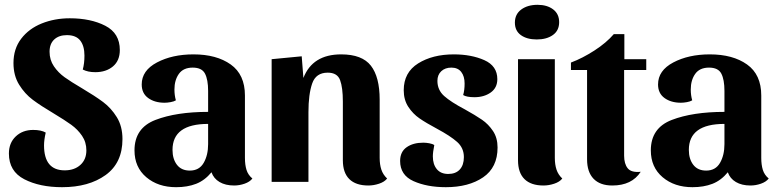

<svg xmlns="http://www.w3.org/2000/svg" viewBox="-20 -756 3239 798"><path d="M478 -548Q478 -504 449.5 -480Q421 -456 376 -456Q345 -456 324 -467Q331 -492 331 -525Q331 -565 313.5 -587.5Q296 -610 258 -610Q225 -610 205.5 -592Q186 -574 186 -541Q186 -507 204 -480.5Q222 -454 248.5 -435Q275 -416 321 -389Q375 -357 408.5 -332Q442 -307 465.5 -269Q489 -231 489 -178Q489 -79 419 -28.5Q349 22 238 22Q145 22 81 -11Q17 -44 17 -118Q17 -162 45.5 -189Q74 -216 118 -216Q151 -216 170 -205Q163 -174 163 -152Q163 -48 249 -48Q289 -48 314 -70.5Q339 -93 339 -131Q339 -165 321 -191.5Q303 -218 276 -237.5Q249 -257 204 -284Q150 -316 116.5 -341Q83 -366 59.5 -404Q36 -442 36 -494Q36 -553 68 -595Q100 -637 153.5 -658.5Q207 -680 270 -680Q357 -680 417.5 -649Q478 -618 478 -548Z M712 22Q637 22 588 -19.5Q539 -61 539 -131Q539 -224 626 -257.5Q713 -291 845 -291V-378Q845 -425 832 -450Q819 -475 781 -475Q742 -475 723.5 -449Q705 -423 705 -384Q705 -360 711 -339Q703 -334 689 -331.5Q675 -329 664 -329Q623 -329 596 -348.5Q569 -368 569 -405Q569 -463 632.5 -496.5Q696 -530 784 -530Q880 -530 939 -488Q998 -446 998 -359V-100Q998 -71 1004.5 -50Q1011 -29 1029 -14Q1018 0 996.5 7.5Q975 15 953 15Q917 15 892.5 0.5Q868 -14 859 -40Q831 -6 795 8Q759 22 712 22ZM845 -157V-241Q697 -241 697 -133Q697 -95 715.5 -71Q734 -47 769 -47Q808 -47 826.5 -79Q845 -111 845 -157Z M1241 -432Q1279 -530 1398 -530Q1485 -530 1521.5 -483Q1558 -436 1558 -342V-100Q1558 -72 1565 -51Q1572 -30 1589 -14Q1578 0 1555.5 7.5Q1533 15 1511 15Q1459 15 1432 -11.5Q1405 -38 1405 -90V-334Q1405 -392 1393.5 -423Q1382 -454 1342 -454Q1293 -454 1277.5 -409Q1262 -364 1262 -290V0H1109V-510L1234 -522Z M1798 -420Q1798 -382 1826 -357Q1854 -332 1911 -302Q1956 -277 1983 -258.5Q2010 -240 2029 -211.5Q2048 -183 2048 -143Q2048 -60 1988 -19Q1928 22 1833 22Q1755 22 1699 -3Q1643 -28 1643 -87Q1643 -125 1670 -144Q1697 -163 1739 -163Q1751 -163 1764.5 -160.5Q1778 -158 1785 -153Q1779 -123 1779 -106Q1779 -73 1795.5 -53Q1812 -33 1843 -33Q1874 -33 1891 -51.5Q1908 -70 1908 -103Q1908 -141 1880 -166Q1852 -191 1796 -221Q1751 -245 1723.5 -264Q1696 -283 1677 -312Q1658 -341 1658 -381Q1658 -455 1718 -492.5Q1778 -530 1866 -530Q1939 -530 1993 -506Q2047 -482 2047 -427Q2047 -391 2019.5 -371.5Q1992 -352 1952 -352Q1919 -352 1905 -361Q1911 -381 1911 -409Q1911 -439 1897 -457Q1883 -475 1856 -475Q1830 -475 1814 -460Q1798 -445 1798 -420Z M2304 -664Q2304 -629 2278 -610.5Q2252 -592 2211 -592Q2170 -592 2145 -610Q2120 -628 2120 -662Q2120 -697 2146.5 -716.5Q2173 -736 2214 -736Q2254 -736 2279 -717Q2304 -698 2304 -664ZM2317 -14Q2306 0 2283.5 7.5Q2261 15 2239 15Q2187 15 2160 -11.5Q2133 -38 2133 -90V-510H2286V-100Q2286 -72 2293 -51Q2300 -30 2317 -14Z M2531 -614H2575V-510H2666V-465H2574V-109Q2574 -75 2589 -56.5Q2604 -38 2643 -42Q2606 15 2525 15Q2474 15 2447 -13Q2420 -41 2420 -94V-465H2353V-496Q2401 -514 2450.5 -546Q2500 -578 2531 -614Z M2858 22Q2783 22 2734 -19.5Q2685 -61 2685 -131Q2685 -224 2772 -257.5Q2859 -291 2991 -291V-378Q2991 -425 2978 -450Q2965 -475 2927 -475Q2888 -475 2869.5 -449Q2851 -423 2851 -384Q2851 -360 2857 -339Q2849 -334 2835 -331.5Q2821 -329 2810 -329Q2769 -329 2742 -348.5Q2715 -368 2715 -405Q2715 -463 2778.5 -496.5Q2842 -530 2930 -530Q3026 -530 3085 -488Q3144 -446 3144 -359V-100Q3144 -71 3150.5 -50Q3157 -29 3175 -14Q3164 0 3142.5 7.5Q3121 15 3099 15Q3063 15 3038.5 0.5Q3014 -14 3005 -40Q2977 -6 2941 8Q2905 22 2858 22ZM2991 -157V-241Q2843 -241 2843 -133Q2843 -95 2861.5 -71Q2880 -47 2915 -47Q2954 -47 2972.5 -79Q2991 -111 2991 -157Z"/></svg>

Font: Sansita
Style: Bold
Weight: 700
Designer: Pablo Cosgaya
Foundry: Omnibus-Type
Version: Version 1.006